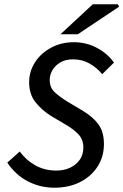

<svg xmlns="http://www.w3.org/2000/svg" viewBox="-20 -864 576 896"><path d="M233 12Q169 12 111.5 -17Q54 -46 14 -105L72 -157Q102 -116 145.5 -92Q189 -68 243 -68Q279 -68 307.5 -81.5Q336 -95 352.5 -119Q369 -143 369 -176Q369 -212 347.5 -235.5Q326 -259 289 -281L218 -323Q176 -349 146 -386.5Q116 -424 116 -480Q116 -531 143.5 -573.5Q171 -616 218.5 -641.5Q266 -667 325 -667Q383 -667 432.5 -640.5Q482 -614 512 -572L457 -518Q432 -548 398 -567.5Q364 -587 321 -587Q286 -587 262 -573Q238 -559 225 -537Q212 -515 212 -491Q212 -455 235.5 -433.5Q259 -412 296 -389L368 -346Q416 -317 440.5 -282Q465 -247 465 -192Q465 -133 435.5 -87Q406 -41 354 -14.5Q302 12 233 12ZM262 -704 413 -844H530L536 -833L343 -704Z"/></svg>

Font: Source Sans 3 ExtraLight Medium
Style: Italic
Weight: 500
Italic angle: -11°
Version: Version 3.052;hotconv 1.1.0;makeotfexe 2.6.0